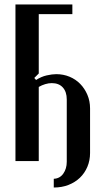

<svg xmlns="http://www.w3.org/2000/svg" viewBox="-20 -719 465 857"><path d="M153 -656V-391L133 -371L141 -362Q164 -377 188.5 -382.5Q213 -388 231 -388Q263 -388 290.5 -376.5Q318 -365 338 -344.5Q358 -324 370 -296Q382 -268 382 -235V-36Q382 -3 370 25.5Q358 54 336.5 74.5Q315 95 285.5 106.5Q256 118 220 118V79Q247 78 262.5 56Q278 34 278 3V-275Q278 -309 260.5 -328.5Q243 -348 211 -348Q197 -348 182 -343.5Q167 -339 153 -331V0H49V-699H303V-656Z"/></svg>

Font: Moniqa Paragraph
Style: Bold
Weight: 700
Designer: Rajesh Rajput
Foundry: Rajesh Rajput
Version: Version 1.000